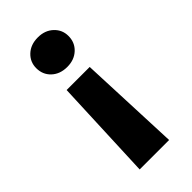

<svg xmlns="http://www.w3.org/2000/svg" viewBox="-231 -631 853 853"><g transform="rotate(-45 196.0 -204.5)"><path d="M102.1 163.1 122.1 -315.9H267.1L287.1 163.1ZM95.2 -480Q95.2 -518.6 123 -544.9Q151.4 -571.8 196.8 -571.8Q241.7 -571.8 270 -544.9Q297.9 -518.6 297.9 -480Q297.9 -439.5 270 -413.1Q241.7 -386.2 196.8 -386.2Q151.4 -386.2 123 -413.1Q95.2 -439.5 95.2 -480Z"/></g></svg>

Font: PoppinsZ
Style: Bold
Weight: 700
Designer: Ninad Kale (Devanagari), Jonny Pinhorn (Latin)
Foundry: Indian Type Foundry
Version: Version 3.002;FEAKit 1.0